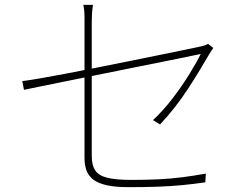

<svg xmlns="http://www.w3.org/2000/svg" viewBox="-20 -776 1040 793"><path d="M329 -124Q329 -149 329 -194Q329 -239 329 -294.5Q329 -350 329 -409Q329 -468 329 -523Q329 -578 329 -621Q329 -664 329 -687Q329 -700 329 -710.5Q329 -721 328 -731.5Q327 -742 324 -756H364Q361 -735 360 -720Q359 -705 359 -687Q359 -665 359 -621.5Q359 -578 359 -522.5Q359 -467 359 -408Q359 -349 359 -293.5Q359 -238 359 -195.5Q359 -153 359 -131Q359 -94 373 -72.5Q387 -51 422.5 -42Q458 -33 522 -33Q586 -33 636.5 -35.5Q687 -38 733.5 -44Q780 -50 830 -59L828 -23Q780 -16 734 -11.5Q688 -7 634.5 -5Q581 -3 510 -3Q456 -3 420.5 -11Q385 -19 365 -34.5Q345 -50 337 -72.5Q329 -95 329 -124ZM861 -578Q857 -573 852.5 -565.5Q848 -558 844 -552Q826 -521 804.5 -485.5Q783 -450 758 -411.5Q733 -373 703.5 -335Q674 -297 641 -262L612 -280Q654 -319 693 -370Q732 -421 762.5 -470.5Q793 -520 809 -553Q809 -553 775 -546Q741 -539 684.5 -527.5Q628 -516 557.5 -502Q487 -488 413.5 -473Q340 -458 272.5 -444.5Q205 -431 154 -420.5Q103 -410 79 -405L72 -441Q98 -444 146.5 -452.5Q195 -461 258.5 -473Q322 -485 391.5 -499Q461 -513 528.5 -526.5Q596 -540 654 -552Q712 -564 751.5 -572Q791 -580 804 -583Q815 -585 825 -588.5Q835 -592 839 -595Z"/></svg>

Font: Noto Sans TC Thin
Style: Regular
Weight: 100
Designer: Ryoko NISHIZUKA 西塚涼子 (kana, bopomofo & ideographs); Paul D. Hunt (Latin, Greek & Cyrillic); Sandoll Communications 산돌커뮤니
Foundry: Adobe
Version: Version 2.004-H2;hotconv 1.0.118;makeotfexe 2.5.65603